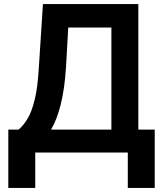

<svg xmlns="http://www.w3.org/2000/svg" viewBox="-20 -750 816 948"><path d="M72 -110Q97 -132 116 -164Q137 -198 152 -261Q166 -317 172 -420L192 -730H663V-110H744V178H611V3H154V178H21V-110ZM530 -614H317L306 -420Q299 -308 279 -231Q260 -157 232 -110H530Z"/></svg>

Font: Sinter Bold
Style: Regular
Weight: 700
Foundry: Adobe & rsms
Version: Version 1.000